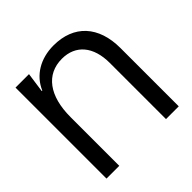

<svg xmlns="http://www.w3.org/2000/svg" viewBox="-145 -654 776 776"><g transform="rotate(-45 243.0 -266.0)"><path d="M110 0V-279C110 -399 162 -470 252 -470C330 -470 377 -415 377 -321V0H450V-333C450 -458 382 -532 266 -532C191 -532 131 -496 105 -435H102L114 -520H37V0Z"/></g></svg>

Font: Non Bureau Light
Style: Regular
Weight: 300
Designer: Jona Saucedo
Foundry: Non Foundry
Version: Version 1.000;FEAKit 1.0